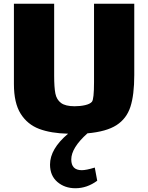

<svg xmlns="http://www.w3.org/2000/svg" viewBox="-20 -663 788 1021"><path d="M694 -643V-264Q694 -158 673.5 -95Q653 -32 599.5 2.5Q546 37 445 46Q359 123 359 185Q359 242 415 242Q439 242 484 228L497 298Q443 338 381 338Q324 338 285 304.5Q246 271 246 212Q246 129 342 48Q251 46 188.5 22.5Q126 -1 90 -58Q54 -115 54 -216V-643H268V-261Q268 -198 274.5 -165.5Q281 -133 304.5 -115.5Q328 -98 377 -98Q407 -98 433 -104Q459 -110 469 -122Q480 -136 480 -226V-643Z"/></svg>

Font: Lalezar
Style: Bold
Weight: 700
Designer: Borna Izadpanah
Foundry: Borna Izadpanah
Version: Version 1.003;January 24, 2021;FontCreator 13.0.0.2683 64-bi